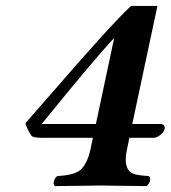

<svg xmlns="http://www.w3.org/2000/svg" viewBox="-20 -630 579 652"><path d="M367.7 -501Q303.7 -433.6 121.6 -209H305.7ZM527.3 -209Q541 -207 539.1 -192.9Q535.6 -177.2 516.1 -166Q508.8 -162.6 503.4 -162.1H419.4L411.1 -122.1Q396.5 -54.2 433.6 -39.6Q448.7 -34.2 484.9 -32.2Q494.6 -25.4 486.3 -7.8Q482.4 -1 477.5 2Q443.4 1.5 396.5 1Q347.2 0 324.2 0L167.5 2Q157.7 -4.9 166 -22.5Q169.9 -29.3 174.8 -32.2Q231.9 -35.2 252.9 -52.7Q276.4 -73.7 287.1 -122.1L295.4 -162.1H118.7Q92.3 -162.6 86.9 -168.9L75.7 -187Q74.2 -191.9 70.3 -199.7Q66.9 -207.5 66.4 -210Q67.9 -213.9 76.2 -223.1Q103 -253.9 162.6 -321.8Q352.5 -541.5 424.8 -609.9H514.6L429.2 -209Z"/></svg>

Font: Linux Libertine Slanted O
Style: Bold Slanted
Weight: 700
Designer: Philipp H. Poll
Foundry: Philipp H. Poll
Version: Version 5.0.0